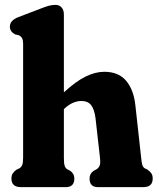

<svg xmlns="http://www.w3.org/2000/svg" viewBox="-20 -769 654 789"><path d="M242.5 -710.5V-389.5Q292 -435 332 -454.5Q372 -474 408.5 -474Q467.5 -474 498.8 -436.5Q530 -399 536.5 -334.5L560 -121.5Q562 -99.5 565 -90.5Q568 -81.5 575.5 -77L585.5 -72.5Q596 -65 601.8 -56.8Q607.5 -48.5 607.5 -35.5Q607.5 0 569 0H382.5Q348 0 348 -35.5Q348 -56 365.5 -67.5L376 -73Q384.5 -78 389 -87.2Q393.5 -96.5 391 -119.5L372.5 -283.5Q368 -319 354.8 -336.5Q341.5 -354 314.5 -354Q298 -354 280.5 -346.8Q263 -339.5 243.5 -321.5L242.5 -320.5V-121.5Q242.5 -97 245.8 -87.5Q249 -78 257 -73L268 -67.5Q285.5 -55.5 285.5 -35.5Q285.5 0 250.5 0H66Q27 0 27 -35.5Q27 -48.5 32.8 -57Q38.5 -65.5 49 -72.5L59 -77Q67 -81.5 71 -90.2Q75 -99 75 -121.5V-586Q75 -605.5 70.2 -613Q65.5 -620.5 56.5 -624.5L42.5 -627.5Q20.5 -639 20.5 -659.5Q20.5 -685 55 -698.5L144 -732.5Q166.5 -741.5 180.2 -745.2Q194 -749 207.5 -749Q224 -749 233.2 -738.2Q242.5 -727.5 242.5 -710.5Z"/></svg>

Font: Fraunces 72pt S100
Style: Bold
Weight: 700
Version: Version 1.000; ttfautohint (v1.8.3)